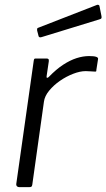

<svg xmlns="http://www.w3.org/2000/svg" viewBox="-20 -771 438 791"><path d="M59 0Q53 0 49.5 -4Q46 -8 47 -13L119 -521Q120 -527 121.5 -528.5Q123 -530 128 -530H172Q177 -530 179.5 -527.5Q182 -525 181 -518L172 -457Q171 -451 174 -450.5Q177 -450 181 -454Q212 -486 240.5 -504.5Q269 -523 295.5 -531.5Q322 -540 347 -540Q367 -540 376 -537Q385 -534 384 -528L377 -483Q377 -478 376 -477Q375 -476 372 -476Q364 -476 354.5 -477Q345 -478 333 -478Q310 -478 281.5 -467Q253 -456 227 -438Q201 -420 182.5 -397.5Q164 -375 161 -352L113 -10Q112 -4 109.5 -2Q107 0 100 0H59ZM390 -745 398 -705Q399 -700 398 -696.5Q397 -693 389 -691L151 -618Q145 -616 141.5 -618.5Q138 -621 138 -626L133 -645Q132 -655 136 -656L380 -751Q383 -752 386.5 -750.5Q390 -749 390 -745Z"/></svg>

Font: Libre Franklin Thin Light
Style: Italic
Weight: 300
Italic angle: -8°
Version: Version 3.000